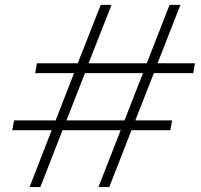

<svg xmlns="http://www.w3.org/2000/svg" viewBox="-20 -760 817 780"><path d="M485.8 -271 561 -462.9H325.2L250 -271ZM379.9 0 470.2 -231H233.9L144 0H100.1L189.9 -231H29.8L37.1 -271H206.1L280.8 -462.9H123L129.9 -502.9H295.9L389.2 -740.2H433.1L339.8 -502.9H576.2L668.9 -740.2H712.9L620.1 -502.9H772L765.1 -462.9H605L529.8 -271H679.2L671.9 -231H514.2L423.8 0Z"/></svg>

Font: SVN-Poppins ExtraLight
Style: Italic
Weight: 200
Italic angle: -10°
Designer: Ninad Kale (Devanagari), Jonny Pinhorn (Latin)
Foundry: Indian Type Foundry
Version: Version 3.002 2017